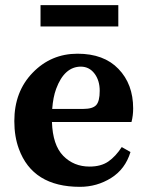

<svg xmlns="http://www.w3.org/2000/svg" viewBox="-20 -705 567 740"><path d="M325.2 -63Q369.1 -63 397.5 -82.5Q425.8 -102.1 449.2 -138.2L482.9 -119.1Q462.9 -53.2 408.2 -19Q353.5 15.1 288.1 15.1Q106 15.1 52.7 -131.3Q35.2 -178.7 35.2 -238.3Q35.2 -352.1 106 -424.8Q176.8 -498 278.8 -498Q380.4 -498 436.5 -439.5Q493.2 -380.9 493.2 -287.1Q493.2 -259.3 486.8 -234.9H180.2Q183.1 -146 223.6 -104.5Q264.2 -63 325.2 -63ZM300.8 -285.2Q336.9 -285.2 350.6 -299.8Q364.3 -314.5 364.3 -355Q364.3 -395 344.2 -421.4Q324.2 -447.8 292 -448.2Q228 -448.2 196.3 -362.3Q184.6 -330.6 181.2 -285.2ZM136.2 -685.1H436V-603H136.2Z"/></svg>

Font: SourceSerifPro-Bold
Style: Bold
Weight: 700
Designer: Frank Grießhammer
Foundry: Adobe Systems Incorporated
Version: Version 1.014;PS Version 1.0;hotconv 1.0.73;makeotf.lib2.5.5